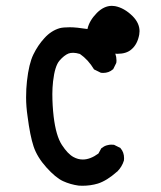

<svg xmlns="http://www.w3.org/2000/svg" viewBox="-20 -626 540 643"><path d="M72.3 -236.3Q67.4 -269.5 67.4 -299.6Q67.4 -329.6 70.3 -354.5Q76.7 -412.6 91.8 -443.6Q106.9 -474.6 128.9 -498.5Q151.4 -523.4 180.2 -531.7Q191.9 -534.7 213.6 -534.7Q235.4 -534.7 272.9 -528.8Q278.8 -556.6 304.2 -582.5Q328.1 -606.4 354.5 -606.4Q359.9 -606.4 365.2 -605.5Q396 -599.6 423.8 -572.3Q447.3 -548.8 447.3 -521.5Q447.3 -516.1 446.3 -510.3Q440.4 -477.5 419.9 -460.4Q403.3 -445.8 373 -445.8Q369.6 -445.8 366.2 -446.3Q370.1 -435.1 370.1 -423.8Q370.1 -416.5 369.1 -414.6L358.9 -394L357.9 -393.6Q344.7 -381.8 325.2 -381.8Q322.3 -381.8 317.9 -382.3L294.9 -393.6Q275.4 -426.3 247.6 -445.3Q234.4 -449.2 225.1 -449.2Q215.8 -449.2 209.5 -446.8Q194.8 -440.9 179.2 -422.9Q163.6 -404.8 157.7 -353.5Q155.3 -331.1 155.3 -311.5Q155.3 -272.9 159.7 -235.4Q167.5 -170.9 187.3 -140.6Q207 -110.4 226.1 -100.1Q241.2 -91.8 257.3 -91.8Q282.2 -91.8 309.6 -111.8L319.3 -129.4Q328.6 -136.7 337.4 -139.2Q346.2 -141.6 351.8 -141.6Q357.4 -141.6 361.8 -141.1L383.3 -130.4L383.8 -129.4Q395.5 -116.2 395.5 -96.2Q395.5 -89.8 395 -88.4Q388.7 -67.4 372.1 -50.8Q372.1 -50.8 371.6 -50.8Q337.4 -20.5 307.6 -11.2Q283.2 -3.9 255.9 -3.9Q247.6 -3.9 243.2 -4.4Q215.3 -8.3 190.9 -19.5Q166.5 -30.8 135.5 -65.2Q104.5 -99.6 92.5 -135.5Q80.6 -171.4 72.3 -236.3Z"/></svg>

Font: Bakudai
Style: Medium
Weight: 500
Version: Version 1.48